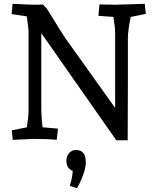

<svg xmlns="http://www.w3.org/2000/svg" viewBox="-20 -730 801 1009"><path d="M652 -528V-297L651 7H591L197 -556V-167Q197 -110 204 -61L285 -54L278 5Q235 0 155 0L47 5L42 -45L121 -61Q130 -120 130 -137V-568Q130 -576 121 -644L41 -656L46 -710Q142 -705 162 -705L206 -706L226 -685Q308 -552 323 -530L585 -163V-558Q585 -587 576 -641L497 -647L503 -707L585 -705L741 -710L746 -657L667 -641Q652 -570 652 -528ZM329 116Q329 89 344 73.5Q359 58 379 58Q431 58 431 124Q431 148 419.5 182Q408 216 396 238L384 259L347 247Q362 194 362 168Q329 155 329 116Z"/></svg>

Font: Andada SC
Style: Regular
Weight: 400
Designer: Carolina Giovagnoli
Foundry: Carolina Giovagnoli
Version: Version 1.003